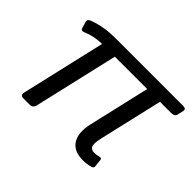

<svg xmlns="http://www.w3.org/2000/svg" viewBox="-111 -709 914 914"><g transform="rotate(45 345.5 -252.5)"><path d="M61.5 -467.8Q57.1 -481.9 77.1 -489.3Q108.9 -501 142.6 -506.8Q176.3 -512.7 224.1 -512.7H672.4Q694.3 -512.7 690.4 -495.6L683.6 -465.3Q679.7 -448.2 657.7 -448.2H581.1L506.8 -127.4Q496.6 -82 504.4 -68.6Q512.2 -55.2 530.8 -55.2Q546.9 -55.2 561 -59.6Q574.7 -63.5 576.2 -52.2L580.6 -12.2Q581.5 -2.4 569.3 1Q544.9 8.3 519.5 8.3Q456.5 8.3 432.1 -30.8Q407.7 -69.8 423.3 -138.2L495.1 -448.2H277.3L178.7 -22Q173.8 0 151.9 0H109.9Q87.9 0 92.8 -22L191.4 -448.2Q166 -448.2 141.1 -443.1Q116.2 -438 93.8 -428.2Q76.2 -420.4 71.8 -433.6Z"/></g></svg>

Font: Istok Web
Style: Italic
Weight: 400
Italic angle: -13°
Designer: Andrey V. Panov
Foundry: Andrey V. Panov
Version: Version 1.0.2g